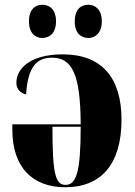

<svg xmlns="http://www.w3.org/2000/svg" viewBox="-20 -779 569 809"><path d="M353 -619C379 -619 409 -638 409 -689C409 -741 379 -759 353 -759C322 -759 295 -741 295 -689C295 -638 322 -619 353 -619ZM158 -619C187 -619 216 -638 216 -689C216 -741 187 -759 158 -759C130 -759 102 -741 102 -689C102 -638 130 -619 158 -619ZM255 10C406 10 492 -87 492 -275C492 -449 411 -550 244 -550C109 -550 49 -491 49 -430C49 -403 66 -387 90 -381C97 -499 136 -536 199 -536C285 -536 319 -464 320 -255H32V-232C32 -74 117 10 255 10ZM256 0C212 0 201 -52 201 -245H320C320 -52 301 0 256 0Z"/></svg>

Font: Noto Serif Display Condensed Black
Style: Regular
Weight: 900
Width: 3
Designer: Monotype Design Team
Foundry: Monotype Imaging Inc.
Version: Version 2.009